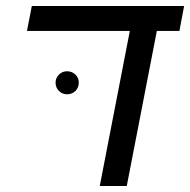

<svg xmlns="http://www.w3.org/2000/svg" viewBox="-20 -619 633 639"><path d="M401.9 0H312L412.1 -516.1H69.8L85.9 -599.1H592.8L577.1 -516.1H502ZM165 -344.2Q165 -359.9 176.3 -370.8Q187.5 -381.8 203.1 -381.8Q219.7 -381.8 231 -370.8Q242.2 -359.9 242.2 -344.2Q242.2 -327.1 231 -316.2Q219.7 -305.2 203.1 -305.2Q187.5 -305.2 176.3 -316.2Q165 -327.1 165 -344.2Z"/></svg>

Font: Liberation Sans
Style: Italic
Weight: 400
Italic angle: -12°
Designer: Steve Matteson
Foundry: Ascender Corporation
Version: Version 2.1.5